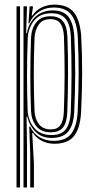

<svg xmlns="http://www.w3.org/2000/svg" viewBox="-20 -628 426 848"><path d="M113.5 200V52.2L109.2 -69.2H113.2Q127 -38.8 154.5 -22.2Q182 -5.8 215.2 -5.8Q272 -5.8 295.8 -38.9Q319.5 -72 323 -133.2Q327.2 -222.8 327.4 -302.4Q327.5 -382 323.5 -465.2Q319.8 -529.2 295.6 -562Q271.5 -594.8 217.2 -594.8Q179.2 -594.8 150.5 -574.9Q121.8 -555 109.2 -524.8H105.8L110.8 -600H125.2V-593.2L119.8 -559.5H123Q137.8 -582 163.6 -594.8Q189.5 -607.5 220.5 -607.5Q279.2 -607.5 306.8 -572.5Q334.2 -537.5 338.8 -465.2Q343 -387 342.8 -304.6Q342.5 -222.2 338.2 -134Q334.5 -62.2 307.2 -27.6Q280 7 220.5 7Q191 7 165.8 -5.4Q140.5 -17.8 125.8 -40.8H122.2L129.8 92.2V200ZM53 200V-600H68.5V200ZM83.8 200V-600H99.2L95.5 -481.8H99Q106.2 -526 136.4 -554Q166.5 -582 213.5 -582Q260 -582 282.4 -553.6Q304.8 -525.2 308.2 -465Q312.5 -383.5 312.2 -303.6Q312 -223.8 307.8 -133.5Q304.8 -76.5 282.2 -48Q259.8 -19.5 209.5 -18.8Q166.2 -18 138.4 -44.6Q110.5 -71.2 100.8 -112.2H97.2L99.2 6.2V200ZM207.2 -31.5Q252.5 -31.5 271.4 -58Q290.2 -84.5 292.5 -132.5Q295.5 -212.8 295.9 -294.1Q296.2 -375.5 293 -464Q290.8 -518.8 270.4 -544.1Q250 -569.5 206.5 -569.5Q155.8 -569.5 130 -536Q104.2 -502.5 102.5 -460.2Q99.2 -370.2 99.2 -289.2Q99.2 -208.2 102.2 -138Q104.5 -96.8 130.5 -64.1Q156.5 -31.5 207.2 -31.5ZM205 -43.8Q161 -43.8 139.9 -71.2Q118.8 -98.8 117 -137.5Q111 -292.8 117 -460Q118.8 -501.8 140 -529Q161.2 -556.2 202.8 -556.2Q241 -556.2 258.5 -533.6Q276 -511 277.8 -464.8Q280.8 -380.8 280.5 -301Q280.2 -221.2 277.2 -134Q275.8 -88.5 259.1 -66.1Q242.5 -43.8 205 -43.8ZM204.8 -56.5Q233.5 -56.5 246.9 -75.4Q260.2 -94.2 262 -134.2Q265.2 -221 265.4 -299.1Q265.5 -377.2 262.5 -464.8Q261 -503.8 247.2 -523.6Q233.5 -543.5 202.5 -543.5Q167.8 -543.5 150.9 -519.1Q134 -494.8 132.5 -460Q129.2 -382.8 129.2 -300.2Q129.2 -217.8 132.5 -137.5Q134 -103.5 151.6 -80Q169.2 -56.5 204.8 -56.5Z"/></svg>

Font: Big Shoulders Inline Display Medium
Style: Regular
Weight: 500
Designer: Patric King
Foundry: XO Type Co
Version: Version 1.000